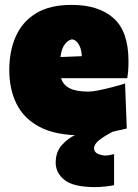

<svg xmlns="http://www.w3.org/2000/svg" viewBox="-20 -538 566 786"><path d="M313 16Q208 16 143 -18Q78 -52 48 -112.2Q18 -172.5 18 -251Q18 -329.5 45 -389.8Q72 -450 128.2 -484Q184.5 -518 273 -518Q384 -518 445 -463.5Q506 -409 506 -288Q506 -266.5 504.8 -250.2Q503.5 -234 501 -218H230Q238 -190.5 265 -176.8Q292 -163 342 -163Q357.5 -163 383.8 -168.2Q410 -173.5 439 -181Q468 -188.5 492 -196L499 -12Q466 -4.5 421.5 5.8Q377 16 313 16ZM275 -377Q259 -374.5 245.5 -357Q232 -339.5 227.5 -304.5L315 -308Q313.5 -338.5 302 -357Q290.5 -375.5 275 -377ZM371 228Q281 228 244.5 199Q208 170 208 128Q208 83.5 233.8 55.2Q259.5 27 288 15V-27L399 -41L444 0Q407.5 18.5 386.2 35.5Q365 52.5 365 69Q365 94.5 410 99Q423 98 432.5 96.2Q442 94.5 447 93V220Q435 223 411.2 225.5Q387.5 228 371 228Z"/></svg>

Font: Commissioner Flair Black
Style: Regular
Weight: 900
Designer: Kostas Bartsokas
Foundry: Kostas Bartsokas
Version: Version 1.000; ttfautohint (v1.8.3)